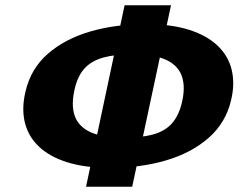

<svg xmlns="http://www.w3.org/2000/svg" viewBox="-20 -695 929 732"><path d="M400 -55Q304 -55 236 -76.5Q168 -98 127.5 -137Q87 -176 74.5 -229Q62 -282 77 -345Q97 -433 162.5 -490Q228 -547 324.5 -575Q421 -603 536 -603Q634 -603 702 -581Q770 -559 810.5 -520Q851 -481 863.5 -428Q876 -375 861 -313Q841 -227 775.5 -169.5Q710 -112 613 -83.5Q516 -55 400 -55ZM450 -170Q518 -170 562.5 -182Q607 -194 633.5 -222.5Q660 -251 672 -298Q688 -360 674 -402.5Q660 -445 614 -466.5Q568 -488 486 -488Q420 -488 375.5 -476Q331 -464 304.5 -436.5Q278 -409 266 -361Q250 -297 264.5 -254.5Q279 -212 325.5 -191Q372 -170 450 -170ZM308 17 455 -675H632L484 17Z"/></svg>

Font: Ysabeau Office Black
Style: Italic
Weight: 900
Italic angle: -12°
Designer: Christian Thalmann (Catharsis Fonts)
Version: Version 2.001;gftools[0.9.30]; featfreeze: tnum,lnum,ss02